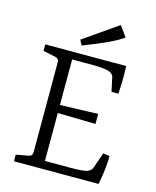

<svg xmlns="http://www.w3.org/2000/svg" viewBox="-113 -824 730 901"><g transform="rotate(15 252.5 -373.5)"><path d="M397.9 -696.8Q352.1 -661.6 208 -606.9L194.8 -631.8L360.8 -747.1ZM182.1 -532.2V-311L366.2 -316.9V-268.1L182.1 -272V-39.1H305.2Q367.2 -39.1 386.2 -45.9Q405.3 -52.7 411.1 -68.8L437 -144L469.2 -140.1Q468.3 -76.2 453.1 0H42V-32.2L101.1 -43Q120.1 -45.9 120.1 -65.9V-501Q120.1 -521 101.1 -523.9L42 -536.1V-567.9H435.1Q438 -497.1 433.1 -433.1H399.9L384.8 -502.9Q380.9 -517.1 360.4 -524.4Q339.8 -531.7 283.2 -532.2Z"/></g></svg>

Font: Yrsa-Light
Style: Regular
Weight: 300
Designer: Anna Giedrys (Yrsa+Rasa design), David Brezina (Yrsa art-direction, Rasa art-direction, design)
Foundry: Rosetta Type Foundry
Version: Version 1.001;PS 1.1;hotconv 1.0.88;makeotf.lib2.5.647800